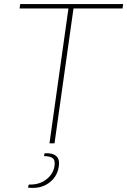

<svg xmlns="http://www.w3.org/2000/svg" viewBox="-20 -710 630 951"><path d="M587 -668H344L250 0H225L319 -668H77L80 -690H590ZM198 63 201 49Q241 47 259 63.5Q277 80 271 116Q263 167 221 197Q179 227 118 219L123 204Q174 206 209 179Q244 152 250 112Q254 85 242.5 74.5Q231 64 198 63Z"/></svg>

Font: Exo 2.0 Thin
Style: Italic
Weight: 250
Italic angle: -8°
Designer: Natanael Gama
Version: Version 1.001;PS 001.001;hotconv 1.0.70;makeotf.lib2.5.58329